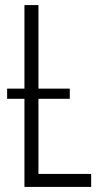

<svg xmlns="http://www.w3.org/2000/svg" viewBox="-20 -734 396 754"><path d="M76 0V-346H8V-386H76V-714H131V-386H254V-346H131V-51H338V0Z"/></svg>

Font: Noto Sans ExtraCondensed Light
Style: Regular
Weight: 300
Width: 2
Designer: Monotype Design Team
Foundry: Monotype Imaging Inc.
Version: Version 2.013; ttfautohint (v1.8.4.7-5d5b)